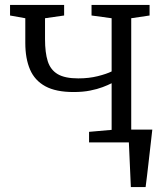

<svg xmlns="http://www.w3.org/2000/svg" viewBox="-20 -574 664 774"><path d="M507.5 180Q506.5 157.5 505.5 135Q504.5 112.5 503.5 90Q502.5 67.5 501.5 45Q500.5 22.5 499.5 0L449.5 -51.5H594Q591.5 -28.5 588.8 -5.5Q586 17.5 583.5 40.8Q581 64 578.2 87.2Q575.5 110.5 572.8 133.8Q570 157 567 180ZM339 0V-42.5L430 -50.5V-238.5Q415.5 -231 393.8 -222.8Q372 -214.5 343 -208.8Q314 -203 276.5 -203Q205.5 -203 162.8 -226.2Q120 -249.5 101 -293.8Q82 -338 82 -401V-500.5L20.5 -511.5V-554H238.5V-511.5L161.5 -500.5V-416Q161.5 -362 172.5 -327.2Q183.5 -292.5 212.5 -275.2Q241.5 -258 295.5 -258Q338.5 -258 374.2 -267Q410 -276 430 -286V-500.5L349 -511.5V-554H583V-511.5L509 -500.5V-50.5L585 -42.5V0Z"/></svg>

Font: Merriweather 20pt Light
Style: Regular
Weight: 300
Version: Version 2.100